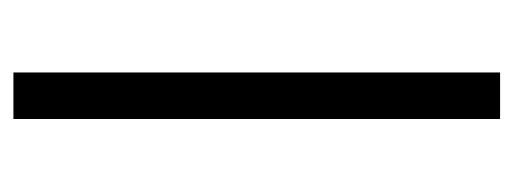

<svg xmlns="http://www.w3.org/2000/svg" viewBox="-256 -490 755 282"><g transform="rotate(90 121.0 -349.5)"><path d="M94.7 -707Q96.7 -707 98.6 -707Q100.6 -707 102.5 -707Q106.4 -707 110.4 -707Q114.3 -707 118.2 -707Q123 -707 127 -707Q130.9 -707 134.8 -707Q139.6 -707 145.5 -707Q150.4 -707 155.3 -707Q155.3 -706.1 155.3 -704.1Q155.3 -702.1 155.3 -700.2Q155.3 -620.1 155.3 -541Q155.3 -460.9 155.3 -381.8Q155.3 -327.1 155.3 -272.5Q155.3 -217.8 155.3 -163.1Q155.3 -121.1 155.3 -78.1Q155.3 -35.2 155.3 7.8Q153.3 7.8 151.4 7.8Q149.4 7.8 147.5 7.8Q141.6 7.8 135.7 7.8Q129.9 7.8 123 7.8Q119.1 7.8 115.2 7.8Q111.3 7.8 106.4 7.8Q101.6 7.8 96.7 7.8Q91.8 7.8 86.9 7.8Q86.9 5.9 86.9 3.9Q86.9 2 86.9 0Q86.9 -80.1 86.9 -159.2Q86.9 -238.3 86.9 -318.4Q86.9 -373 86.9 -427.7Q86.9 -482.4 86.9 -537.1Q86.9 -579.1 86.9 -622.1Q86.9 -665 86.9 -707Q88.9 -707 90.8 -707Q92.8 -707 94.7 -707Z"/></g></svg>

Font: LeFont
Style: Light
Weight: 300
Designer: Leryon MEDIA
Version: Version 1.0